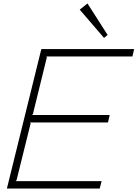

<svg xmlns="http://www.w3.org/2000/svg" viewBox="-20 -1095 799 1115"><path d="M605 -892 584 -875 443 -1039 488 -1075ZM559 0H20L220 -810H759L749 -767H249L252 -762L171 -432L165 -427H617L607 -384H154L158 -379L76 -48L70 -43H570Z"/></svg>

Font: TypoPRO Sinkin Sans
Style: 200 X Light Italic
Weight: 200
Italic angle: -112°
Designer: Keith Bates
Foundry: K-Type
Version: Sinkin Sans (version 1.0)  by Keith Bates   •   © 2014   www